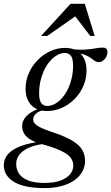

<svg xmlns="http://www.w3.org/2000/svg" viewBox="-78 -710 571 984"><path d="M427.5 -391.5Q418 -391.5 410.5 -396.2Q403 -401 393.8 -408Q384.5 -415 371.8 -422.2Q359 -429.5 339.5 -434.5Q320 -439.5 291.5 -440L281.5 -459Q328 -453.5 358.2 -455.8Q388.5 -458 409.5 -462Q430.5 -466 449 -466Q461 -466 466.8 -460.2Q472.5 -454.5 472.5 -443.5Q472.5 -432 468.5 -422.8Q464.5 -413.5 458.2 -406.5Q452 -399.5 444 -395.5Q436 -391.5 427.5 -391.5ZM165 -167Q183.5 -167 202.2 -177Q221 -187 238 -205.5Q255 -224 268 -249.5Q281 -275 288.8 -306.8Q296.5 -338.5 296.5 -375Q296.5 -409 285.5 -423.8Q274.5 -438.5 254 -438.5Q235.5 -438.5 216.8 -428.5Q198 -418.5 181 -400Q164 -381.5 151 -355.8Q138 -330 130.2 -298.5Q122.5 -267 122.5 -230.5Q122.5 -196.5 133.5 -181.8Q144.5 -167 165 -167ZM256.5 -464.5Q291.5 -464.5 315.8 -450Q340 -435.5 352.8 -409.8Q365.5 -384 365.5 -349Q365.5 -307 349.2 -269.2Q333 -231.5 304.5 -202.8Q276 -174 239.5 -157.5Q203 -141 162.5 -141Q127.5 -141 103.2 -155Q79 -169 66 -194.5Q53 -220 53 -254.5Q53 -296 69.2 -333.8Q85.5 -371.5 114 -401Q142.5 -430.5 179 -447.5Q215.5 -464.5 256.5 -464.5ZM150 254Q98.5 254 59.5 246Q20.5 238 -5.8 222.5Q-32 207 -45.2 185.2Q-58.5 163.5 -58.5 136.5Q-58.5 104.5 -37 80Q-15.5 55.5 29.2 38.5Q74 21.5 144 14H185.5V25Q142 26 108.5 34.2Q75 42.5 51.8 56.5Q28.5 70.5 16.8 89.2Q5 108 5 130.5Q5 160 20.8 181.8Q36.5 203.5 68.5 215.5Q100.5 227.5 149.5 227.5Q200.5 227.5 233.2 215Q266 202.5 281.8 182.2Q297.5 162 297.5 139.5Q297.5 120 288.2 104.5Q279 89 259.2 76.2Q239.5 63.5 209.5 52Q179.5 40.5 138 29Q96 17.5 74 2.8Q52 -12 43.8 -28.8Q35.5 -45.5 35.5 -63.5Q35.5 -84.5 47.5 -102.5Q59.5 -120.5 82.5 -134.8Q105.5 -149 138 -158.5L155.5 -148Q123.5 -142.5 107.8 -128.8Q92 -115 92 -98.5Q92 -90 95.8 -82.8Q99.5 -75.5 110.5 -67.5Q121.5 -59.5 143 -50.5Q164.5 -41.5 200 -29.5Q261 -9 295.5 12.8Q330 34.5 344 59.2Q358 84 358 114.5Q358 144 344 169.5Q330 195 303 214Q276 233 237.2 243.5Q198.5 254 150 254ZM132.5 -526 283.5 -690.5H356.5L407 -526H384.5L300 -635.5H321L164.5 -526Z"/></svg>

Font: Newsreader 36pt
Style: Italic
Weight: 400
Italic angle: -17°
Designer: Hugues Gentile
Foundry: Production Type
Version: Version 1.003